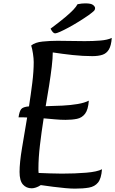

<svg xmlns="http://www.w3.org/2000/svg" viewBox="-20 -1109 683 1139"><path d="M424 10Q402 10 367.5 7Q333 4 295 -1Q257 -6 222 -11Q207 -1 193 3.5Q179 8 168 8Q136 8 116 -14.5Q96 -37 96 -89Q96 -144 110.5 -230.5Q125 -317 141 -412Q129 -413 116.5 -413Q104 -413 90 -413Q95 -448 105.5 -461.5Q116 -475 152 -478Q163 -549 171.5 -617Q180 -685 180 -741Q180 -762 175.5 -791.5Q171 -821 165 -839Q188 -858 232.5 -862.5Q277 -867 321 -867Q360 -867 401.5 -866Q443 -865 483 -865Q533 -865 575.5 -868.5Q618 -872 643 -884Q640 -839 626 -815.5Q612 -792 587.5 -784Q563 -776 528 -776Q472 -776 411.5 -782.5Q351 -789 293 -798Q293 -764 287 -713.5Q281 -663 271.5 -602.5Q262 -542 251 -479Q302 -480 351 -482.5Q400 -485 441 -492Q482 -499 507 -512Q503 -458 484.5 -434Q466 -410 436.5 -404Q407 -398 369 -398Q338 -398 307 -401Q276 -404 239 -407Q226 -325 217 -248Q208 -171 208 -112Q208 -105 208 -97.5Q208 -90 209 -83Q240 -82 275 -80.5Q310 -79 347 -79Q425 -79 491 -84.5Q557 -90 585 -105Q581 -50 561.5 -26Q542 -2 507.5 4Q473 10 424 10ZM307 -911Q294 -911 280 -939Q335 -980 366.5 -1006.5Q398 -1033 415 -1051Q432 -1069 440 -1084Q454 -1087 465.5 -1088Q477 -1089 487 -1089Q520 -1089 532 -1079.5Q544 -1070 544 -1061Q544 -1051 537 -1044Q530 -1037 507 -1020Q480 -1001 448.5 -981.5Q417 -962 387.5 -946Q358 -930 336.5 -920.5Q315 -911 307 -911Z"/></svg>

Font: Paprika
Style: Regular
Weight: 400
Designer: Eduardo Rodriguez Tunni
Foundry: Eduardo Rodriguez Tunni
Version: Version 1.010; ttfautohint (v1.8.3)